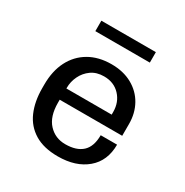

<svg xmlns="http://www.w3.org/2000/svg" viewBox="-160 -814 921 955"><g transform="rotate(30 300.0 -336.5)"><path d="M300 10Q219 10 166.5 -22Q114 -54 89 -111.5Q64 -169 64 -245V-266Q64 -344 93 -401Q122 -458 176 -489.5Q230 -521 304 -521Q372 -521 422.5 -493Q473 -465 500 -416.5Q527 -368 527 -307V-239H168V-222Q168 -143 206 -102Q244 -61 302 -61Q366 -61 399.5 -92Q433 -123 433 -188H527Q527 -95 465 -42.5Q403 10 300 10ZM169 -304H429V-319Q429 -375 394 -412.5Q359 -450 302 -450Q259 -450 229.5 -429Q200 -408 184.5 -375.5Q169 -343 169 -309ZM151 -623V-683H464V-623Z"/></g></svg>

Font: Chivo Mono
Style: Regular
Weight: 400
Monospace: yes
Designer: Hector Gatti
Foundry: Omnibus-Type
Version: Version 1.008; ttfautohint (v1.8.4.7-5d5b)